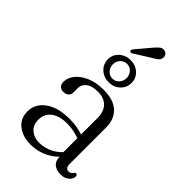

<svg xmlns="http://www.w3.org/2000/svg" viewBox="-256 -923 1015 1015"><g transform="rotate(45 251.5 -415.5)"><path d="M342.5 -54V-67L339.5 -74.5V-338.5Q339.5 -387.5 314 -413.2Q288.5 -439 242.5 -439Q198 -439 176 -421Q154 -403 154 -378.5V-346.5Q154 -328 142.8 -318.2Q131.5 -308.5 112.5 -308.5Q95.5 -308.5 86 -319Q76.5 -329.5 76.5 -346.5Q76.5 -377 98.2 -404.5Q120 -432 160.5 -449.8Q201 -467.5 257.5 -467.5Q332.5 -467.5 369.8 -432Q407 -396.5 407 -336.5V-61.5Q407 -46 413.5 -38.2Q420 -30.5 430.5 -30.5Q441 -30.5 446.5 -34.8Q452 -39 455 -44.5Q457.5 -47.5 460.2 -49.8Q463 -52 466.5 -52Q471 -52 474 -48.8Q477 -45.5 477 -39Q477 -27.5 469.2 -16Q461.5 -4.5 447 3Q432.5 10.5 412 10.5Q380 10.5 361.2 -5.5Q342.5 -21.5 342.5 -54ZM52.5 -102Q52.5 -158.5 102.2 -195Q152 -231.5 238.5 -231.5Q272 -231.5 302 -225.5Q332 -219.5 355.5 -210L350.5 -184Q327 -193 301.2 -199Q275.5 -205 245.5 -205Q189 -205 156.8 -180.2Q124.5 -155.5 124.5 -112.5Q124.5 -71.5 150 -49.8Q175.5 -28 214 -28Q254 -28 290.5 -46.8Q327 -65.5 354.5 -100.5L364.5 -79Q334 -36 287.5 -12.5Q241 11 189 11Q129 11 90.8 -19Q52.5 -49 52.5 -102ZM247.5 -514Q210.5 -514 184.5 -537.8Q158.5 -561.5 158.5 -597Q158.5 -632.5 184.5 -656Q210.5 -679.5 247.5 -679.5Q284.5 -679.5 310.2 -655.8Q336 -632 336 -597Q336 -561.5 310.2 -537.8Q284.5 -514 247.5 -514ZM247.5 -652Q226.5 -652 211.2 -636.2Q196 -620.5 196 -597Q196 -573.5 211.2 -557.5Q226.5 -541.5 247.5 -541.5Q269.5 -541.5 284.2 -557.5Q299 -573.5 299 -597Q299 -620.5 284.2 -636.2Q269.5 -652 247.5 -652ZM282 -807Q298 -826 310.5 -835.8Q323 -845.5 339 -841Q351.5 -837.5 356.8 -827.2Q362 -817 359 -805.5Q356.5 -793 345.5 -784.2Q334.5 -775.5 318 -767L227 -710Q223.5 -708 219.2 -708.2Q215 -708.5 212 -711.5Q209 -715.5 210.8 -719.8Q212.5 -724 215 -727.5Z"/></g></svg>

Font: Fraunces 48pt Soft Wonky Light
Style: Regular
Weight: 300
Version: Version 1.000;[b76b70a41]